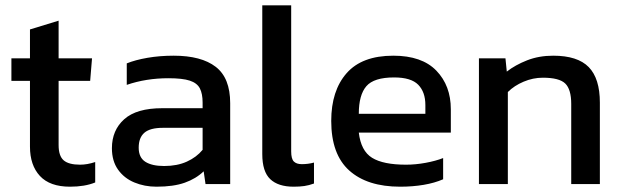

<svg xmlns="http://www.w3.org/2000/svg" viewBox="-20 -694 2341 724"><path d="M244 10Q168 10 130.5 -30.5Q93 -71 93 -141V-389H23V-474H93V-583L201 -616V-474H327L320 -389H201V-147Q201 -106 220 -89.5Q239 -73 282 -73Q309 -73 339 -83V-6Q300 10 244 10Z M570 10Q525 10 486.5 -6Q448 -22 425 -54.5Q402 -87 402 -135Q402 -203 448.5 -244.5Q495 -286 592 -286H744V-307Q744 -341 733.5 -361Q723 -381 695.5 -390Q668 -399 615 -399Q531 -399 458 -374V-455Q490 -468 536 -476Q582 -484 635 -484Q739 -484 793.5 -442Q848 -400 848 -305V0H755L748 -48Q719 -20 676.5 -5Q634 10 570 10ZM599 -68Q648 -68 684.5 -84.5Q721 -101 744 -129V-212H594Q546 -212 524.5 -193.5Q503 -175 503 -137Q503 -100 528 -84Q553 -68 599 -68Z M1087 10Q1029 10 999 -18.5Q969 -47 969 -113V-674H1078V-123Q1078 -95 1088 -85Q1098 -75 1118 -75Q1142 -75 1164 -81V-2Q1145 5 1127.5 7.5Q1110 10 1087 10Z M1489 10Q1365 10 1297 -51Q1229 -112 1229 -238Q1229 -352 1287 -418Q1345 -484 1463 -484Q1571 -484 1625.5 -427.5Q1680 -371 1680 -282V-194H1333Q1341 -125 1383 -99Q1425 -73 1511 -73Q1547 -73 1585 -80Q1623 -87 1651 -98V-18Q1619 -4 1577.5 3Q1536 10 1489 10ZM1333 -265H1584V-298Q1584 -347 1557 -374.5Q1530 -402 1466 -402Q1390 -402 1361.5 -369Q1333 -336 1333 -265Z M1786 0V-474H1886L1891 -424Q1923 -449 1967.5 -466.5Q2012 -484 2066 -484Q2158 -484 2200 -441Q2242 -398 2242 -307V0H2134V-302Q2134 -357 2111.5 -379Q2089 -401 2027 -401Q1990 -401 1954.5 -386Q1919 -371 1895 -347V0Z"/></svg>

Font: Kanit
Style: Regular
Weight: 400
Designer: Katatrad Team
Foundry: CadsonDemak
Version: Version 2.000; ttfautohint (v1.8.3)